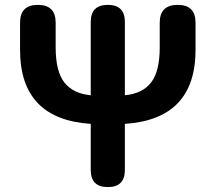

<svg xmlns="http://www.w3.org/2000/svg" viewBox="-20 -760 877 780"><path d="M487.3 -670.9V-373Q559.6 -379.9 594.2 -425.3Q628.9 -470.7 628.9 -567.4V-668Q628.9 -740.2 702.1 -740.2Q774.4 -740.2 774.4 -668V-557.6Q774.4 -275.4 487.3 -256.8V-69.3Q487.3 0 418 0Q348.6 0 348.6 -69.3V-256.8Q61.5 -275.4 61.5 -557.6V-668Q61.5 -740.2 133.8 -740.2Q206.1 -740.2 206.1 -668V-567.4Q206.1 -470.7 241.2 -425.3Q276.4 -379.9 348.6 -373V-670.9Q348.6 -740.2 418 -740.2Q487.3 -740.2 487.3 -670.9Z"/></svg>

Font: GenSenMaruGothic TW TTF Bold
Style: Regular
Weight: 700
Version: Version 1.301